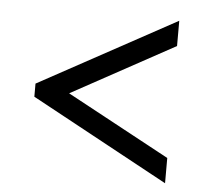

<svg xmlns="http://www.w3.org/2000/svg" viewBox="-43 -657 644 598"><g transform="rotate(5 279.5 -358.0)"><path d="M494 -104V-183L172 -357L494 -533V-612L65 -378V-337Z"/></g></svg>

Font: Noto Serif Malayalam
Style: Bold
Weight: 700
Designer: Indian type Foundry, Jelle Bosma, Monotype Design Team
Foundry: Monotype Imaging Inc.
Version: Version 2.104